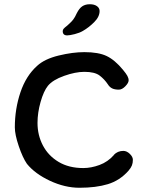

<svg xmlns="http://www.w3.org/2000/svg" viewBox="-20 -884 683 906"><path d="M450 -832Q450 -805 424.5 -779.5Q399 -754 371 -738Q356 -729 332.5 -723Q309 -717 297 -717Q276 -717 276 -737Q276 -743 280 -748Q284 -753 297 -763Q301 -767 309.5 -774.5Q318 -782 326 -792.5Q334 -803 342 -821Q354 -845 368.5 -854.5Q383 -864 404 -864Q425 -864 437.5 -855Q450 -846 450 -832ZM587 -505Q587 -493 571.5 -477Q556 -461 541 -461Q521 -461 509 -467Q497 -473 489 -486Q473 -510 450 -527.5Q427 -545 378 -545Q336 -545 282.5 -526Q229 -507 206 -479Q186 -454 171.5 -403Q157 -352 157 -304Q157 -246 182.5 -197.5Q208 -149 256.5 -120Q305 -91 373 -91Q410 -91 449.5 -105.5Q489 -120 518 -153H517Q535 -172 562 -172Q578 -172 592.5 -158Q607 -144 607 -130Q607 -115 602.5 -103.5Q598 -92 586 -78Q545 -32 489 -15Q433 2 355 2Q286 2 215.5 -31Q145 -64 107 -111Q87 -140 68.5 -194.5Q50 -249 50 -283Q50 -370 76.5 -448.5Q103 -527 156 -574Q191 -606 257 -622Q323 -638 378 -638Q445 -638 483.5 -619.5Q522 -601 560 -555Q575 -537 581 -526Q587 -515 587 -505Z"/></svg>

Font: Itim
Style: Regular
Weight: 400
Designer: Suppakit Chalermlarp
Version: Version 1.002g